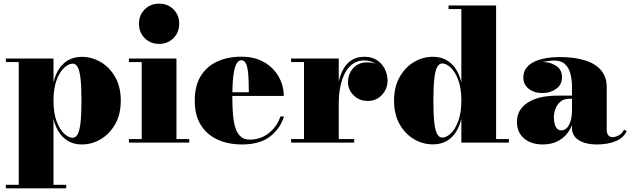

<svg xmlns="http://www.w3.org/2000/svg" viewBox="-20 -780 3452 1050"><path d="M12 250V230.5H82.5V-440.5H12V-460H272.5V-329Q288.5 -396.5 328.2 -432.8Q368 -469 428 -469Q482.5 -469 531 -440.5Q579.5 -412 610 -358.5Q640.5 -305 640.5 -230Q640.5 -155 610 -101.2Q579.5 -47.5 531 -18.8Q482.5 10 428 10Q368.5 10 328.5 -26.5Q288.5 -63 272.5 -131V230.5H342V250ZM377.5 -26.5Q394.5 -26.5 405 -46.2Q415.5 -66 420.5 -110.5Q425.5 -155 425.5 -230Q425.5 -305 420.5 -349.2Q415.5 -393.5 405 -412.8Q394.5 -432 377.5 -432Q355.5 -432 331 -409.5Q306.5 -387 289.5 -342.2Q272.5 -297.5 272.5 -230Q272.5 -162 289.5 -116.8Q306.5 -71.5 331 -49Q355.5 -26.5 377.5 -26.5Z M850 -540Q803 -540 771.5 -571.5Q740 -603 740 -650Q740 -697.5 771.5 -728.8Q803 -760 850 -760Q897.5 -760 928.8 -728.8Q960 -697.5 960 -650Q960 -603 928.8 -571.5Q897.5 -540 850 -540ZM945 -460V-19.5H1015V0H685V-19.5H755V-440.5H685V-460Z M1303 10Q1227.5 10 1169.2 -16.8Q1111 -43.5 1078 -96.8Q1045 -150 1045 -230Q1045 -310 1077.2 -363.2Q1109.5 -416.5 1167 -443.2Q1224.5 -470 1300 -470Q1374.5 -470 1426.2 -439Q1478 -408 1505 -359Q1532 -310 1532 -255.5H1111.5V-275.5H1341Q1340.5 -310 1339.5 -341.5Q1338.5 -373 1334.8 -397.5Q1331 -422 1322.8 -436.2Q1314.5 -450.5 1300 -450.5Q1285.5 -450.5 1275.8 -435.2Q1266 -420 1260.5 -393Q1255 -366 1252.8 -329.5Q1250.5 -293 1250.5 -250Q1250.5 -196 1254.2 -152.8Q1258 -109.5 1268 -79.2Q1278 -49 1296.8 -32.8Q1315.5 -16.5 1345 -16.5Q1405.5 -16.5 1450.2 -52Q1495 -87.5 1513.5 -143H1533Q1513.5 -78 1457.5 -34Q1401.5 10 1303 10Z M1821 -212Q1821 -268.5 1829 -315.5Q1837 -362.5 1854.8 -397Q1872.5 -431.5 1901.8 -450.5Q1931 -469.5 1973 -469.5Q2014.5 -469.5 2042.8 -450.2Q2071 -431 2085.2 -401Q2099.5 -371 2099.5 -339Q2099.5 -295 2069.2 -261.5Q2039 -228 1991.5 -228Q1944.5 -228 1913.8 -258.8Q1883 -289.5 1883 -330.5Q1883 -375 1911.2 -407Q1939.5 -439 1990.5 -439Q2022.5 -439 2046.8 -424.5Q2071 -410 2084.8 -387Q2098.5 -364 2098.5 -339H2079Q2079 -367 2066.5 -392.2Q2054 -417.5 2029.8 -433.5Q2005.5 -449.5 1970.5 -449.5Q1938.5 -449.5 1912.8 -433Q1887 -416.5 1869.2 -385.2Q1851.5 -354 1842 -310.2Q1832.5 -266.5 1832.5 -212ZM1832.5 -460V-19.5H1917V0H1572V-19.5H1642.5V-440.5H1572V-460Z M2347 9.5Q2292.5 9.5 2244 -19Q2195.5 -47.5 2165.2 -101Q2135 -154.5 2135 -229.5Q2135 -304.5 2165.2 -358.2Q2195.5 -412 2244 -440.8Q2292.5 -469.5 2347 -469.5Q2407 -469.5 2447 -432.8Q2487 -396 2503 -328V-730.5H2433V-750H2693V-19.5H2763V0H2503V-131Q2487 -63 2447.2 -26.8Q2407.5 9.5 2347 9.5ZM2398.5 -27.5Q2420.5 -27.5 2444.8 -50Q2469 -72.5 2486 -117.5Q2503 -162.5 2503 -229.5Q2503 -297.5 2486 -342.8Q2469 -388 2444.8 -410.5Q2420.5 -433 2398.5 -433Q2381.5 -433 2370.8 -413.5Q2360 -394 2355 -349.2Q2350 -304.5 2350 -229.5Q2350 -154.5 2355 -110.2Q2360 -66 2370.8 -46.8Q2381.5 -27.5 2398.5 -27.5Z M3245 10Q3204 10 3173.2 -0.2Q3142.5 -10.5 3125.2 -30.5Q3108 -50.5 3108 -80V-304.5Q3108 -340.5 3100.2 -373.8Q3092.5 -407 3071.2 -428Q3050 -449 3010 -449Q2990.5 -449 2966 -444.5Q2941.5 -440 2918.8 -429.2Q2896 -418.5 2881.2 -400.8Q2866.5 -383 2866.5 -356H2843Q2843 -393 2873.5 -417Q2904 -441 2946.5 -441Q2990.5 -441 3022 -419.8Q3053.5 -398.5 3053.5 -358Q3053.5 -317 3021.5 -294Q2989.5 -271 2946.5 -271Q2901 -271 2871.5 -294.5Q2842 -318 2842 -356Q2842 -388.5 2859.8 -410.2Q2877.5 -432 2906.8 -444.8Q2936 -457.5 2971 -462.8Q3006 -468 3040 -468Q3124 -468 3181.5 -449.2Q3239 -430.5 3268.5 -394Q3298 -357.5 3298 -304.5V-70Q3298 -53 3305.8 -41.5Q3313.5 -30 3332 -30Q3343.5 -30 3362.2 -38.8Q3381 -47.5 3393 -71L3407 -63.5Q3391.5 -26.5 3347.5 -8.2Q3303.5 10 3245 10ZM2949.5 10Q2884.5 10 2845.8 -23.2Q2807 -56.5 2807 -113.5Q2807 -180.5 2865.8 -218.8Q2924.5 -257 3031 -257H3154.5V-240H3095Q3063.5 -240 3044.5 -223.8Q3025.5 -207.5 3017.2 -184Q3009 -160.5 3009 -138Q3009 -115.5 3013.8 -99.8Q3018.5 -84 3027.5 -75.5Q3036.5 -67 3050 -67Q3064.5 -67 3077.8 -78.5Q3091 -90 3099.5 -115Q3108 -140 3108 -180.5H3121.5Q3121.5 -120.5 3099.8 -78Q3078 -35.5 3039.2 -12.8Q3000.5 10 2949.5 10Z"/></svg>

Font: Bodoni Moda Black
Style: Regular
Weight: 900
Version: Version 2.005